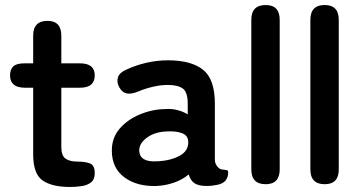

<svg xmlns="http://www.w3.org/2000/svg" viewBox="-20 -733 1429 764"><path d="M258 11Q187 11 149.5 -15Q112 -41 112 -119V-384H79Q20 -384 20 -433Q20 -456 32.5 -468.5Q45 -481 78 -481H112V-591Q112 -650 169 -650Q224 -650 224 -591V-481H298Q357 -481 357 -433Q357 -384 299 -384H224V-148Q224 -114 240.5 -102Q257 -90 288 -90Q320 -90 338.5 -82.5Q357 -75 357 -44Q357 -19 342.5 -7.5Q328 4 305.5 7.5Q283 11 258 11Z M604 7Q526 10 475.5 -27Q425 -64 425 -134Q425 -185 456 -221Q487 -257 536 -277.5Q585 -298 637 -299Q663 -301 686 -295Q709 -289 727 -278V-320Q727 -367 707 -381Q687 -395 648 -395Q620 -395 589.5 -388Q559 -381 530 -369Q504 -358 485.5 -361Q467 -364 455 -385Q443 -406 449.5 -425.5Q456 -445 483 -456Q519 -473 561.5 -483Q604 -493 648 -493Q741 -493 788 -455.5Q835 -418 835 -320V-99Q835 -89 837.5 -83Q840 -77 842 -74Q851 -61 861.5 -59Q872 -57 880 -56.5Q888 -56 888 -47Q888 -29 878.5 -16Q869 -3 847 2Q824 7 802 7Q771 7 754.5 -3.5Q738 -14 731 -39Q706 -18 673 -6.5Q640 5 604 7ZM602 -91Q658 -93 694.5 -113Q731 -133 729 -170Q728 -194 704.5 -203Q681 -212 646 -210Q597 -209 565 -185.5Q533 -162 534 -133Q536 -88 602 -91Z M1037 0Q980 0 980 -59V-654Q980 -713 1037 -713Q1093 -713 1093 -654V-59Q1093 0 1037 0Z M1272 0Q1215 0 1215 -59V-654Q1215 -713 1272 -713Q1328 -713 1328 -654V-59Q1328 0 1272 0Z"/></svg>

Font: Zen Maru Gothic
Style: Bold
Weight: 700
Designer: Yoshimichi Ohira
Foundry: Positype
Version: Version 1.001